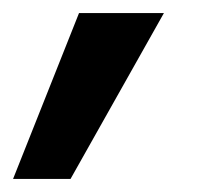

<svg xmlns="http://www.w3.org/2000/svg" viewBox="-73 -153 311 294"><path d="M-53 121 48 -133H178L35 121Z"/></svg>

Font: DM Sans 36pt
Style: Bold Italic
Weight: 700
Italic angle: -10°
Designer: Colophon Foundry, Jonny Pinhorn
Foundry: Colophon Foundry
Version: Version 4.004;gftools[0.9.30]